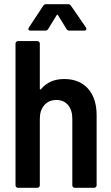

<svg xmlns="http://www.w3.org/2000/svg" viewBox="-20 -896 531 916"><path d="M441 -346V-12Q441 -7 437.5 -3.5Q434 0 429 0H337Q332 0 328.5 -3.5Q325 -7 325 -12V-330Q325 -371 304.5 -395Q284 -419 249 -419Q213 -419 191.5 -394.5Q170 -370 170 -329V-12Q170 -7 166.5 -3.5Q163 0 158 0H66Q61 0 57.5 -3.5Q54 -7 54 -12V-688Q54 -693 57.5 -696.5Q61 -700 66 -700H158Q163 -700 166.5 -696.5Q170 -693 170 -688V-473Q170 -470 172 -469Q174 -468 176 -471Q216 -519 286 -519Q359 -519 400 -473Q441 -427 441 -346ZM118 -765 186 -868Q191 -876 200 -876H305Q314 -876 319 -868L390 -765Q392 -762 392 -758Q392 -750 382 -750H311Q301 -750 297 -758L257 -823Q255 -826 253 -826Q251 -826 250 -823L210 -758Q206 -750 196 -750H125Q118 -750 116 -754.5Q114 -759 118 -765Z"/></svg>

Font: Barlow Semi Condensed SemiBold
Style: Regular
Weight: 600
Width: 4
Designer: Jeremy Tribby
Foundry: Tribby Type
Version: Version 1.408